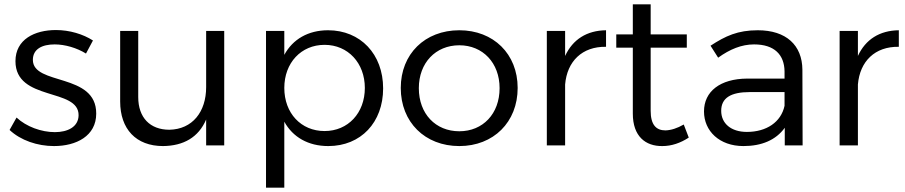

<svg xmlns="http://www.w3.org/2000/svg" viewBox="-20 -668 4159 882"><path d="M375 -422 407 -482C362 -511 300 -530 237 -530C139 -530 51 -487 51 -387C51 -201 343 -266 341 -138C340 -85 291 -61 232 -61C170 -61 101 -86 56 -128L24 -71C75 -23 152 3 228 3C330 3 422 -43 422 -146C423 -335 131 -274 131 -393C131 -443 174 -464 231 -464C279 -464 333 -448 375 -422Z M927 -526V-268C927 -154 864 -74 758 -72C669 -72 615 -128 615 -222V-526H532V-202C532 -75 605 3 729 3C823 2 892 -37 927 -119V0H1010V-526Z M1487 -529C1396 -529 1325 -488 1286 -416V-526H1202V194H1286V-109C1325 -38 1396 3 1488 3C1638 3 1740 -106 1740 -262C1740 -419 1636 -529 1487 -529ZM1471 -66C1363 -66 1286 -148 1286 -264C1286 -379 1363 -462 1471 -462C1579 -462 1656 -378 1656 -264C1656 -149 1579 -66 1471 -66Z M2090 -529C1932 -529 1821 -420 1821 -264C1821 -107 1932 3 2090 3C2247 3 2358 -107 2358 -264C2358 -420 2247 -529 2090 -529ZM2090 -460C2198 -460 2275 -379 2275 -263C2275 -145 2198 -65 2090 -65C1981 -65 1904 -145 1904 -263C1904 -379 1981 -460 2090 -460Z M2576 -411V-526H2492V0H2576V-280C2585 -386 2654 -455 2764 -453V-529C2676 -528 2611 -487 2576 -411Z M3121 -96C3091 -79 3064 -70 3037 -69C2994 -69 2969 -95 2969 -159V-449H3135V-510H2969V-648H2887V-510H2811V-449H2887V-146C2887 -42 2945 4 3023 3C3065 3 3106 -11 3144 -36Z M3667 0 3666 -348C3665 -460 3592 -529 3461 -529C3369 -529 3313 -503 3244 -458L3279 -403C3333 -442 3387 -464 3444 -464C3537 -464 3583 -417 3584 -340V-307H3412C3288 -306 3214 -248 3214 -156C3214 -66 3285 3 3395 3C3478 3 3544 -24 3585 -81V0ZM3411 -62C3338 -62 3293 -101 3293 -159C3293 -218 3337 -245 3424 -245H3584V-182C3568 -107 3501 -62 3411 -62Z M3921 -411V-526H3837V0H3921V-280C3930 -386 3999 -455 4109 -453V-529C4021 -528 3956 -487 3921 -411Z"/></svg>

Font: Juman Normal
Style: Regular
Weight: 300
Designer: Bandar Raffah (Arabic) Julieta Ulanovsky (Latin)
Foundry: Caramella
Version: Version 5.022;PS 005.022;hotconv 1.0.88;makeotf.lib2.5.64775